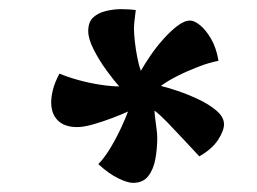

<svg xmlns="http://www.w3.org/2000/svg" viewBox="-20 -915 562 420"><path d="M416 -573Q400 -590 381.5 -610Q363 -630 346 -647.5Q329 -665 318 -673Q318 -668 319.5 -656Q321 -644 322.5 -632.5Q324 -621 324 -614Q324 -591 320 -568Q316 -545 304.5 -530Q293 -515 271 -515Q259 -515 238.5 -525Q218 -535 195 -556Q208 -569 221 -590.5Q234 -612 244.5 -634.5Q255 -657 260 -671Q247 -665 226 -657Q205 -649 184 -643Q163 -637 149 -637Q121 -637 106.5 -651.5Q92 -666 92 -691Q92 -704 96 -719.5Q100 -735 110 -754Q129 -746 153 -739.5Q177 -733 200.5 -729.5Q224 -726 241 -726Q229 -739 213 -761Q197 -783 185 -806.5Q173 -830 173 -847Q173 -867 184 -877Q195 -887 212 -891Q229 -895 245 -895Q252 -895 261 -894.5Q270 -894 277 -893Q275 -878 274 -868Q273 -858 273 -854Q273 -842 275 -824Q277 -806 280.5 -788.5Q284 -771 288 -760Q296 -774 308.5 -792.5Q321 -811 336.5 -828.5Q352 -846 367.5 -858Q383 -870 396 -870Q405 -870 417.5 -860Q430 -850 441.5 -830.5Q453 -811 458 -782Q437 -778 412.5 -768.5Q388 -759 366.5 -748Q345 -737 332 -727Q345 -724 367.5 -716.5Q390 -709 413.5 -698Q437 -687 453.5 -673Q470 -659 470 -643Q470 -629 457 -609Q444 -589 416 -573Z"/></svg>

Font: Merienda
Style: Regular
Weight: 400
Designer: Eduardo Rodriguez Tunni
Foundry: Eduardo Rodriguez Tunni
Version: Version 2.001